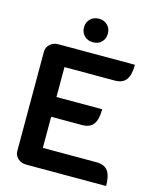

<svg xmlns="http://www.w3.org/2000/svg" viewBox="-130 -989 890 1079"><g transform="rotate(15 315.0 -449.0)"><path d="M59 -639Q59 -664 78.5 -682Q98 -700 126 -700H572Q572 -640 551.5 -612.5Q531 -585 485 -585H193V-411H459Q459 -351 438.5 -323.5Q418 -296 372 -296H193V-115H506Q551 -115 571.5 -87.5Q592 -60 592 0H126Q98 0 78.5 -17.5Q59 -35 59 -61ZM241 -829Q241 -859 260.5 -878.5Q280 -898 311 -898Q341 -898 360.5 -878.5Q380 -859 380 -829Q380 -800 361 -780.5Q342 -761 311 -761Q280 -761 260.5 -780.5Q241 -800 241 -829Z"/></g></svg>

Font: K2D
Style: Bold
Weight: 700
Designer: Katatrad Aksorn Co.,Ltd.
Foundry: Cadson Demak Co.,Ltd.
Version: Version 1.000; ttfautohint (v1.6)